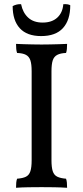

<svg xmlns="http://www.w3.org/2000/svg" viewBox="-20 -887 394 910"><path d="M130 -549Q130 -583 124 -601Q118 -619 103 -627Q88 -635 61 -636Q58 -644 57 -655Q56 -666 56 -679Q75 -678 94.5 -677.5Q114 -677 135 -676.5Q156 -676 177 -676Q199 -676 219 -676.5Q239 -677 258.5 -677.5Q278 -678 298 -679Q298 -666 297 -655Q296 -644 293 -636Q267 -635 251.5 -627Q236 -619 230 -601Q224 -583 224 -549V-127Q224 -94 230 -75.5Q236 -57 251.5 -49.5Q267 -42 293 -40Q296 -32 297 -21.5Q298 -11 298 3Q268 1 237 0.5Q206 0 177 0Q148 0 115 0.5Q82 1 56 3Q56 -11 57 -21.5Q58 -32 61 -40Q88 -42 103 -49.5Q118 -57 124 -75.5Q130 -94 130 -127ZM175 -716Q108 -716 74 -753Q40 -790 40 -858Q49 -863 59.5 -865.5Q70 -868 80 -867Q88 -827 113.5 -803.5Q139 -780 182 -780Q226 -780 251.5 -803.5Q277 -827 280 -867Q291 -868 300 -866.5Q309 -865 313 -862Q313 -792 278.5 -754Q244 -716 175 -716Z"/></svg>

Font: Vollkorn
Style: Regular
Weight: 400
Designer: Friedrich Althausen
Foundry: Friedrich Althausen
Version: Version 5.001